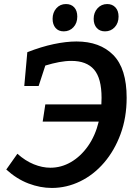

<svg xmlns="http://www.w3.org/2000/svg" viewBox="-20 -918 679 949"><path d="M11 -80 66 -158Q105 -123 147 -106Q189 -89 229 -89Q283 -89 331 -117Q379 -145 415 -196Q451 -247 468 -317H191L204 -402H481Q482 -418 482 -434Q482 -531 445 -574Q408 -617 333 -617Q304 -617 272 -611Q240 -605 204 -594L171 -493H100L115 -660Q184 -687 245.5 -700Q307 -713 358 -713Q474 -713 540 -646Q606 -579 606 -435Q606 -337 576 -255.5Q546 -174 494.5 -114Q443 -54 376 -21.5Q309 11 236 11Q179 11 121 -11Q63 -33 11 -80ZM295 -763Q269 -763 254.5 -780Q240 -797 240 -825Q240 -856 258.5 -877Q277 -898 306 -898Q332 -898 347 -881.5Q362 -865 362 -836Q362 -804 343 -783.5Q324 -763 295 -763ZM499 -763Q473 -763 458 -780Q443 -797 443 -825Q443 -856 462 -877Q481 -898 510 -898Q535 -898 550.5 -881.5Q566 -865 566 -836Q566 -804 547 -783.5Q528 -763 499 -763Z"/></svg>

Font: Bitter SemiBold
Style: Italic
Weight: 600
Italic angle: -9°
Designer: Sol Matas, and Bitter project Authors
Foundry: Sol Matas
Version: Version 2.001